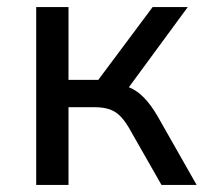

<svg xmlns="http://www.w3.org/2000/svg" viewBox="-20 -521 578 541"><path d="M82 0V-501H173V-296H257L410 -501H509L329 -256L309 -284Q337 -280 357 -268.5Q377 -257 395.5 -235Q414 -213 434 -176L534 0H435L350 -149Q336 -175 322 -190.5Q308 -206 290 -212.5Q272 -219 245 -219H173V0Z"/></svg>

Font: Nunitoga
Style: Medium
Weight: 500
Designer: Vernon Adams
Foundry: Vernon Adams
Version: Version 1.0